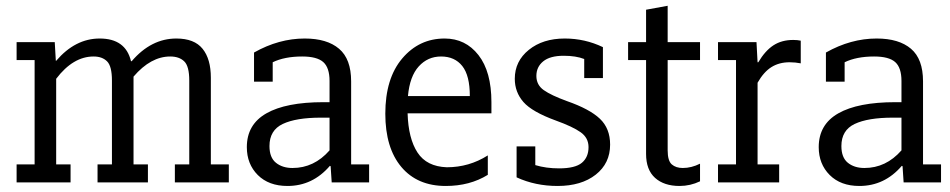

<svg xmlns="http://www.w3.org/2000/svg" viewBox="-20 -626 3262 659"><path d="M37 -61.7H98.8V-419.8H37V-481.5H167.9L171.6 -417.3H172.8Q238.3 -493.8 322.2 -493.8Q411.1 -493.8 429.6 -416H432.1Q498.8 -493.8 585.2 -493.8Q646.9 -493.8 675.3 -458.6Q703.7 -423.5 703.7 -359.3V-61.7H765.4V0H580.2V-61.7H629.6V-349.4Q629.6 -398.8 612.3 -415.4Q595.1 -432.1 564.2 -432.1Q497.5 -432.1 438.3 -363V-61.7H487.7V0H314.8V-61.7H364.2V-349.4Q364.2 -398.8 347.5 -415.4Q330.9 -432.1 301.2 -432.1Q230.9 -432.1 172.8 -355.6V-61.7H222.2V0H37Z M851.9 -445.7Q937 -493.8 1025.9 -493.8Q1102.5 -493.8 1143.8 -458.6Q1185.2 -423.5 1185.2 -346.9V-61.7H1246.9V0H1118.5L1114.8 -55.6L1112.3 -56.8Q1053.1 12.3 966.7 12.3Q902.5 12.3 864.8 -25.3Q827.2 -63 827.2 -121Q827.2 -198.8 894.4 -237Q961.7 -275.3 1090.1 -275.3H1111.1V-348.1Q1111.1 -393.8 1089.5 -413Q1067.9 -432.1 1017.3 -432.1Q956.8 -432.1 916 -412.3V-345.7H851.9ZM1081.5 -222.2Q996.3 -222.2 950.6 -200.6Q904.9 -179 904.9 -124.7Q904.9 -85.2 927.2 -67.3Q949.4 -49.4 984 -49.4Q1058 -49.4 1111.1 -109.9V-222.2Z M1654.3 -92.6V-25.9Q1592.6 12.3 1509.9 12.3Q1412.3 12.3 1357.4 -53.1Q1302.5 -118.5 1302.5 -235.8Q1302.5 -356.8 1360.5 -425.3Q1418.5 -493.8 1506.2 -493.8Q1577.8 -493.8 1622.2 -437Q1666.7 -380.2 1666.7 -275.3V-237H1379Q1381.5 -150.6 1413 -102.5Q1444.4 -54.3 1513.6 -51.9Q1590.1 -51.9 1654.3 -92.6ZM1592.6 -296.3Q1592.6 -366.7 1566.7 -399.4Q1540.7 -432.1 1493.8 -432.1Q1448.1 -432.1 1417.3 -398.1Q1386.4 -364.2 1380.2 -296.3Z M1893.8 12.3Q1817.3 12.3 1753.1 -17.3V-123.5H1817.3V-59.3Q1854.3 -48.1 1898.8 -48.1Q1954.3 -48.1 1977.2 -67.3Q2000 -86.4 2000 -121Q2000 -153.1 1972.8 -172.2Q1945.7 -191.4 1887.7 -212.3Q1806.2 -242 1776.5 -275.9Q1746.9 -309.9 1746.9 -355.6Q1746.9 -416 1795.1 -454.9Q1843.2 -493.8 1918.5 -493.8Q1987.7 -493.8 2049.4 -464.2V-358H1985.2V-423.5Q1956.8 -434.6 1914.8 -434.6Q1867.9 -434.6 1844.4 -415.4Q1821 -396.3 1821 -365.4Q1821 -334.6 1846.3 -316.7Q1871.6 -298.8 1925.9 -279Q2003.7 -251.9 2038.9 -218.5Q2074.1 -185.2 2074.1 -129.6Q2074.1 -65.4 2024.7 -26.5Q1975.3 12.3 1893.8 12.3Z M2312.3 12.3Q2259.3 12.3 2228.4 -15.4Q2197.5 -43.2 2197.5 -97.5V-419.8H2135.8V-481.5H2197.5V-592.6L2271.6 -606.2V-481.5H2382.7V-419.8H2271.6V-109.9Q2271.6 -74.1 2285.8 -61.7Q2300 -49.4 2323.5 -49.4Q2353.1 -49.4 2382.7 -64.2V-3.7Q2349.4 12.3 2312.3 12.3Z M2444.4 -61.7H2506.2V-419.8H2444.4V-481.5H2576.5L2580.2 -412.3H2582.7Q2606.2 -451.9 2634.6 -470.4Q2663 -488.9 2702.5 -488.9Q2717.3 -488.9 2728.4 -486.4V-408.6Q2709.9 -412.3 2690.1 -412.3Q2654.3 -412.3 2627.8 -395.7Q2601.2 -379 2580.2 -342V-61.7H2654.3V0H2444.4Z M2814.8 -445.7Q2900 -493.8 2988.9 -493.8Q3065.4 -493.8 3106.8 -458.6Q3148.1 -423.5 3148.1 -346.9V-61.7H3209.9V0H3081.5L3077.8 -55.6L3075.3 -56.8Q3016 12.3 2929.6 12.3Q2865.4 12.3 2827.8 -25.3Q2790.1 -63 2790.1 -121Q2790.1 -198.8 2857.4 -237Q2924.7 -275.3 3053.1 -275.3H3074.1V-348.1Q3074.1 -393.8 3052.5 -413Q3030.9 -432.1 2980.2 -432.1Q2919.8 -432.1 2879 -412.3V-345.7H2814.8ZM3044.4 -222.2Q2959.3 -222.2 2913.6 -200.6Q2867.9 -179 2867.9 -124.7Q2867.9 -85.2 2890.1 -67.3Q2912.3 -49.4 2946.9 -49.4Q3021 -49.4 3074.1 -109.9V-222.2Z"/></svg>

Font: Slabo 27px
Style: Regular
Weight: 400
Version: Version 1.02 Build 003a